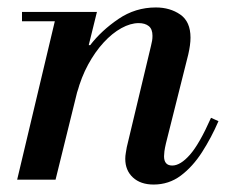

<svg xmlns="http://www.w3.org/2000/svg" viewBox="-20 -482 606 515"><path d="M392 13Q357 13 336.5 -6Q316 -25 316 -56Q316 -64 317.5 -72Q319 -80 320 -87L385 -359Q387 -367 388 -373Q389 -379 389 -386Q389 -404 379 -412Q369 -420 352 -420Q330 -420 305.5 -406.5Q281 -393 258 -368Q235 -343 216.5 -309Q198 -275 187 -234L215 -361H222Q252 -400 297.5 -431Q343 -462 398 -462Q436 -462 463.5 -443Q491 -424 491 -381Q491 -362 485 -336L425 -97Q422 -84 421 -76Q420 -68 420 -63Q420 -38 442 -38Q464 -38 489.5 -67Q515 -96 546 -166L566 -157Q547 -113 522 -74Q497 -35 465 -11Q433 13 392 13ZM26 0 133 -450H240L129 0ZM39 -425V-450H228V-425Z"/></svg>

Font: Libre Bodoni
Style: Italic
Weight: 400
Italic angle: -13°
Designer: Pablo Impallari, Rodrigo Fuenzalida
Foundry: Impallari Type
Version: Version 2.005;gftools[0.9.23]